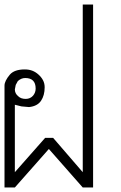

<svg xmlns="http://www.w3.org/2000/svg" viewBox="-20 -832 538 852"><path d="M393.1 0H347.2L196.8 -170.9L45.9 0H0V-452.1Q0 -472.7 23.9 -501Q43.9 -523.9 89.8 -523.9Q108.9 -523.9 123.8 -518.1Q138.7 -512.2 150.9 -501Q163.6 -489.7 170.9 -475.8Q178.2 -461.9 178.2 -444.8Q178.2 -408.7 162.1 -384.8Q146 -360.8 108.9 -356.9L75.2 -359.9L45.9 -367.2V-67.9L180.2 -220.2H215.8L347.2 -67.9V-812H393.1ZM45.9 -435.1Q45.9 -417 61 -404.8Q72.8 -393.1 94.2 -393.1Q104.5 -393.1 112.8 -397Q121.1 -400.9 126.7 -407.5Q132.3 -414.1 135.3 -422.1Q138.2 -430.2 138.2 -439Q138.2 -485.8 91.8 -485.8Q74.2 -485.8 59.1 -472.2L49.8 -455.1Z"/></svg>

Font: Defago Noto Sans
Style: Regular
Weight: 400
Designer: John M. Durdin
Foundry: Lao IT Dev Co., Ltd.
Version: Version 1.000 2007 initial release